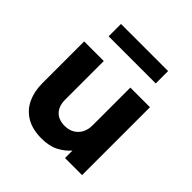

<svg xmlns="http://www.w3.org/2000/svg" viewBox="-192 -851 1010 1010"><g transform="rotate(45 313.0 -346.0)"><path d="M268 15Q199.5 15 154.8 -12Q110 -39 88 -86Q66 -133 66 -192.5V-505H212V-216Q212 -171 236.8 -144.5Q261.5 -118 308 -118Q338 -118 361 -131.2Q384 -144.5 396.8 -168.5Q409.5 -192.5 409.5 -224V-505H555.5V0H428.5V-55.5Q402.5 -25.5 364.2 -5.2Q326 15 268 15ZM138 -615V-707H488.5V-615Z"/></g></svg>

Font: Geologica SemiBold
Style: Regular
Weight: 600
Designer: Sindre Bremnes, Frode Helland
Foundry: Monokrom Skriftforlag AS
Version: Version 1.010;gftools[0.9.28]